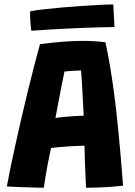

<svg xmlns="http://www.w3.org/2000/svg" viewBox="-20 -856 620 883"><path d="M181.5 7.5Q169 7.5 147 6.8Q125 6 99.8 5.2Q74.5 4.5 50.8 3.5Q27 2.5 11.5 1.5Q17 -29.5 26.8 -77.5Q36.5 -125.5 49.5 -184Q62.5 -242.5 77 -306.2Q91.5 -370 107 -433Q122.5 -496 137 -552.5Q151.5 -609 164 -653Q214.5 -659.5 263.8 -663.8Q313 -668 359.5 -668Q386 -668 412.5 -666.5Q439 -665 465 -661.5Q474.5 -617.5 484.5 -560.5Q494.5 -503.5 504.8 -426.2Q515 -349 525.2 -244.8Q535.5 -140.5 546 -2Q529.5 0 499 2.5Q468.5 5 435.2 6.2Q402 7.5 376 7.5Q375 -7 374.2 -25.5Q373.5 -44 372.5 -65Q371.5 -86 370.8 -107.5Q370 -129 369.5 -149Q369 -169 368.5 -186Q352.5 -185.5 334 -184.8Q315.5 -184 296.8 -182.8Q278 -181.5 261.5 -180.2Q245 -179 232.5 -177.5Q220 -176 214.5 -175Q207 -141 200.5 -106.5Q194 -72 189 -42.2Q184 -12.5 181.5 7.5ZM235 -313.5Q246.5 -315.5 271 -318Q295.5 -320.5 322 -322Q348.5 -323.5 365 -324Q364 -334.5 362.8 -363.8Q361.5 -393 359.5 -427.8Q357.5 -462.5 355.8 -491.8Q354 -521 352.5 -532Q344.5 -532 328.5 -531Q312.5 -530 297.5 -529Q282.5 -528 276.5 -527Q273.5 -512.5 268.2 -486.8Q263 -461 257 -429.5Q251 -398 245.2 -367.8Q239.5 -337.5 235 -313.5ZM506.5 -731.5Q478 -731.5 431.5 -730.2Q385 -729 330 -726.5Q275 -724 220.8 -721Q166.5 -718 124 -714.5Q121 -737.5 119.5 -760Q118 -782.5 118.5 -804Q141.5 -808.5 179.8 -813Q218 -817.5 263.2 -821.5Q308.5 -825.5 354 -828.5Q399.5 -831.5 438.2 -833.5Q477 -835.5 501 -835.5Z"/></svg>

Font: Grandstander Thin
Style: Bold
Weight: 700
Version: Version 1.200